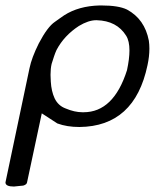

<svg xmlns="http://www.w3.org/2000/svg" viewBox="-21 -465 569 703"><path d="M78 203Q77 210 66 214Q63 215 54 215.5Q45 216 30 218Q-1 218 -1 203L87 -215Q95 -254 121 -306Q153 -367 180 -385Q189 -392 197.5 -397.5Q206 -403 214 -409Q267 -443 343 -445Q347 -445 351 -445Q413 -445 444 -430Q509 -395 524 -316Q526 -302 526 -287Q526 -258 519 -226Q472 -2 270 0Q224 0 189 -13Q187 -14 132 -50ZM441 -334Q407 -389 333 -391Q332 -391 331 -391Q303 -391 268 -370Q214 -335 186 -282Q181 -271 177 -259Q173 -247 168 -231Q164 -214 164 -191Q164 -179 165 -166Q167 -131 179 -105Q192 -78 219 -68Q252 -54 281 -54Q283 -54 285 -54Q395 -54 444 -208Q453 -250 453 -280Q453 -315 441 -334Z"/></svg>

Font: New Athena Unicode
Style: Italic
Weight: 400
Designer: J. Rusten 1997; rev. by R. Hancock 2001, 2002, rev. by D. Mastronarde 2002-2019
Foundry: Society for Classical Studies (formerly American Philological Association)
Version: Version 5.008